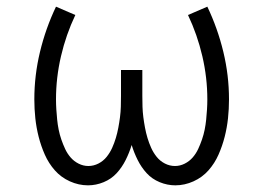

<svg xmlns="http://www.w3.org/2000/svg" viewBox="-20 -548 790 576"><path d="M244 8Q216 8 189.5 -4Q163 -16 144.5 -37Q126 -58 114.5 -84Q103 -110 96 -137.5Q89 -165 86 -193Q83 -221 83 -250Q83 -322 100 -392.5Q117 -463 148 -528L206 -503Q178 -444 163 -379.5Q148 -315 148 -250Q148 -235 149 -219.5Q150 -204 151.5 -189Q153 -174 156 -159Q159 -144 164 -129.5Q169 -115 175.5 -101Q182 -87 192 -75.5Q202 -64 216 -57Q230 -50 245 -50Q261 -50 275.5 -57.5Q290 -65 300 -77.5Q310 -90 316.5 -104.5Q323 -119 327.5 -134Q332 -149 335 -165Q338 -181 340 -196.5Q342 -212 342.5 -228Q343 -244 343 -260V-338H407V-260Q407 -244 407.5 -228Q408 -212 410 -196.5Q412 -181 415 -165Q418 -149 422.5 -134Q427 -119 433.5 -104.5Q440 -90 450 -77.5Q460 -65 474.5 -57.5Q489 -50 505 -50Q520 -50 534 -57Q548 -64 558 -75.5Q568 -87 574.5 -101Q581 -115 586 -129.5Q591 -144 594 -159Q597 -174 598.5 -189Q600 -204 601 -219.5Q602 -235 602 -250Q602 -315 587 -379.5Q572 -444 544 -503L602 -528Q633 -463 650 -392.5Q667 -322 667 -250Q667 -221 664 -193Q661 -165 654 -137.5Q647 -110 635.5 -84Q624 -58 605.5 -37Q587 -16 560.5 -4Q534 8 506 8Q482 8 459 -1.5Q436 -11 420 -28.5Q404 -46 393 -68Q382 -90 375 -113Q368 -90 357 -68Q346 -46 330 -28.5Q314 -11 291 -1.5Q268 8 244 8Z"/></svg>

Font: Iosevka Aile Light
Style: Regular
Weight: 300
Designer: Belleve Invis
Foundry: Belleve Invis
Version: Version 27.3.5; ttfautohint (v1.8.4)